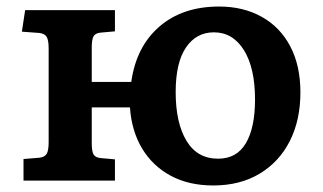

<svg xmlns="http://www.w3.org/2000/svg" viewBox="-20 -553 990 588"><path d="M633 15Q558 15 502.5 -15Q447 -45 415 -98.5Q383 -152 378 -224H261V-114Q261 -91 266 -81Q271 -71 287 -69L332 -65V0H52V-66L101 -70Q117 -72 123 -82Q129 -92 129 -118V-404Q129 -430 123 -440Q117 -450 101 -452L47 -456L57 -522H332V-457L287 -453Q271 -451 266 -441Q261 -431 261 -408V-302H382Q397 -410 468 -471.5Q539 -533 651 -533Q725 -533 781.5 -501.5Q838 -470 869 -411Q900 -352 900 -270Q900 -185 867.5 -121Q835 -57 775 -21Q715 15 633 15ZM648 -67Q705 -67 733 -114.5Q761 -162 761 -248Q761 -345 727 -399.5Q693 -454 635 -454Q581 -454 549.5 -407.5Q518 -361 518 -271Q518 -177 551 -122Q584 -67 648 -67Z"/></svg>

Font: Literata 7pt SemiBold
Style: Regular
Weight: 600
Designer: Latin by Veronika Burian and Jose Scaglione. Greek by Irene Vlachou. Cyrillic by Vera Evstafieva.
Foundry: TypeTogether
Version: Version 3.002